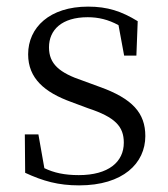

<svg xmlns="http://www.w3.org/2000/svg" viewBox="-20 -546 508 580"><path d="M219 14C352 14 419 -53 419 -135C419 -204 381 -248 280 -284L231 -302C159 -326 128 -353 128 -403C128 -456 167 -494 245 -494C277 -494 307 -487 338 -470L355 -378H392L396 -482C347 -512 305 -526 246 -526C130 -526 65 -463 65 -382C65 -309 115 -267 195 -238L246 -219C328 -192 354 -164 354 -115C354 -57 308 -17 218 -17C175 -17 143 -24 114 -38L96 -140H55L56 -24C110 1 156 14 219 14Z"/></svg>

Font: Noto Serif JP Light
Style: Regular
Weight: 300
Designer: Ryoko NISHIZUKA 西塚涼子 (kana & ideographs); Frank Grießhammer (Latin, Greek & Cyrillic); Wenlong ZHANG 张文龙 (bopomofo); San
Foundry: Adobe
Version: Version 2.001;hotconv 1.1.0;makeotfexe 2.6.0